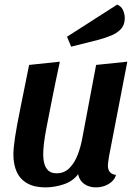

<svg xmlns="http://www.w3.org/2000/svg" viewBox="-20 -791 589 831"><path d="M176 20Q129 20 98 2.5Q67 -15 52.5 -47Q38 -79 38 -122Q38 -150 45 -196.5Q52 -243 67.5 -319Q83 -395 106 -510L239 -524Q217 -421 203.5 -352.5Q190 -284 181.5 -240Q173 -196 170 -169Q167 -142 167 -121Q167 -101 172 -82.5Q177 -64 189.5 -52.5Q202 -41 225 -41Q259 -41 281.5 -64.5Q304 -88 317 -123Q330 -158 336 -192L396 -510L531 -524L452 -115Q451 -107 449 -95Q447 -83 447 -73Q447 -57 455.5 -46.5Q464 -36 482 -34Q477 -16 463 -4Q449 8 431.5 14Q414 20 395 20Q366 20 345 5.5Q324 -9 318 -37Q296 -7 256.5 6.5Q217 20 176 20ZM288 -589 270 -632 487 -771Q505 -764 512.5 -747Q520 -730 520 -712Q520 -683 503 -665Q486 -647 459.5 -636.5Q433 -626 403 -618Z"/></svg>

Font: Sansita Swashed Light Medium
Style: Regular
Weight: 500
Version: Version 1.003